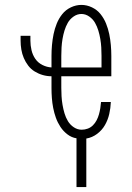

<svg xmlns="http://www.w3.org/2000/svg" viewBox="-20 -558 540 783"><path d="M292 205V6Q272 3 255 -10Q238 -23 226.5 -40.5Q215 -58 208 -77.5Q201 -97 197 -117.5Q193 -138 191.5 -158.5Q190 -179 190 -200V-247Q172 -247 154.5 -252Q137 -257 121.5 -266.5Q106 -276 95 -290.5Q84 -305 77 -321.5Q70 -338 67 -356Q64 -374 64 -392V-412H104V-392Q104 -373 108.5 -353.5Q113 -334 124 -318Q135 -302 153 -293Q171 -284 190 -283V-330Q190 -352 192 -374.5Q194 -397 198.5 -419Q203 -441 211.5 -462Q220 -483 234 -500.5Q248 -518 269 -528Q290 -538 312 -538Q334 -538 355 -528Q376 -518 390 -500.5Q404 -483 412.5 -462Q421 -441 425.5 -419Q430 -397 432 -374.5Q434 -352 434 -330V-247H230V-200Q230 -183 231 -165.5Q232 -148 235 -130.5Q238 -113 243 -96Q248 -79 257 -64Q266 -49 281 -39Q296 -29 313 -29Q326 -29 338 -33.5Q350 -38 359 -47Q368 -56 374 -67.5Q380 -79 383.5 -91.5Q387 -104 389 -116.5Q391 -129 392 -142H432Q431 -117 425.5 -93Q420 -69 408 -48Q396 -27 376 -12Q356 3 332 7V205ZM230 -283H394V-330Q394 -347 393 -364.5Q392 -382 389 -399.5Q386 -417 381 -433.5Q376 -450 367.5 -465Q359 -480 344 -490.5Q329 -501 312 -501Q295 -501 280 -490.5Q265 -480 256.5 -465Q248 -450 243 -433.5Q238 -417 235 -399.5Q232 -382 231 -364.5Q230 -347 230 -330Z"/></svg>

Font: Iosevka Slab Extralight
Style: Regular
Weight: 200
Monospace: yes
Designer: Belleve Invis
Foundry: Belleve Invis
Version: Version 11.1.1; ttfautohint (v1.8.3)